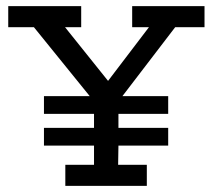

<svg xmlns="http://www.w3.org/2000/svg" viewBox="-20 -609 697 629"><path d="M194 0V-69H288V-132H124V-190H288V-236H124V-294H274L91 -520H7V-589H246V-520H193L334 -344L468 -520H413V-589H650V-520H554L381 -294H531V-236H368V-190H531V-132H368L367 -69H461V0Z"/></svg>

Font: Podkova
Style: Regular
Weight: 400
Designer: Ilya Yudin
Foundry: Cyreal (www.cyreal.org)
Version: Version 2.103